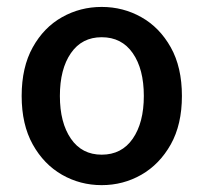

<svg xmlns="http://www.w3.org/2000/svg" viewBox="-20 -522 587 554"><path d="M273.4 12.2Q211.4 12.2 158.9 -17.8Q106.4 -47.9 74.5 -105.2Q42.5 -162.6 42.5 -245.1Q42.5 -328.1 74.5 -385.5Q106.4 -442.9 158.9 -472.4Q211.4 -502 273.4 -502Q335.4 -502 387.9 -472.4Q440.4 -442.9 472.7 -385.5Q504.9 -328.1 504.9 -245.1Q504.9 -162.6 472.7 -105.2Q440.4 -47.9 387.9 -17.8Q335.4 12.2 273.4 12.2ZM273.4 -75.7Q331.1 -75.7 363 -121.8Q395 -168 395 -245.1Q395 -322.8 363 -368.7Q331.1 -414.6 273.4 -414.6Q216.3 -414.6 184.6 -368.7Q152.8 -322.8 152.8 -245.1Q152.8 -168 184.6 -121.8Q216.3 -75.7 273.4 -75.7Z"/></svg>

Font: Varta Light
Style: Bold
Weight: 700
Version: Version 1.004